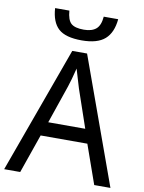

<svg xmlns="http://www.w3.org/2000/svg" viewBox="-100 -1005 804 1073"><g transform="rotate(10 302.0 -468.0)"><path d="M433 -221H168L91 0H0L260 -717H344L603 0H511ZM333 -517 301 -624Q284 -555 271 -517L197 -301H407ZM301 -784Q209 -784 169 -820.5Q129 -857 124 -936H205Q209 -883 230.5 -864Q252 -845 302 -845Q348 -845 372 -865.5Q396 -886 400 -936H482Q475 -859 432.5 -821.5Q390 -784 301 -784Z"/></g></svg>

Font: Noto Sans Display
Style: Regular
Weight: 400
Designer: Monotype Design team
Foundry: Monotype Imaging Inc.
Version: Version 1.000